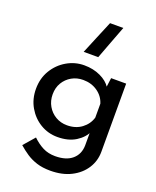

<svg xmlns="http://www.w3.org/2000/svg" viewBox="-166 -812 905 1115"><g transform="rotate(20 286.0 -254.0)"><path d="M230 -507Q252 -560 273.5 -612Q295 -664 317 -716H399Q379 -664 359.5 -612Q340 -560 320 -507ZM283 208Q235 208 199 196.5Q163 185 134.5 166Q106 147 80 124L140 55Q171 85 204.5 102Q238 119 281 119Q349 119 386 87Q423 55 424 1V-108L431 -89Q413 -47 367.5 -18.5Q322 10 255 10Q197 10 149 -19Q101 -48 72 -98Q43 -148 43 -211Q43 -276 73.5 -326.5Q104 -377 154 -406Q204 -435 261 -435Q317 -435 361.5 -414Q406 -393 427 -360L422 -343L432 -418H525V3Q525 60 495 106.5Q465 153 411 180.5Q357 208 283 208ZM145 -214Q145 -174 163.5 -142Q182 -110 213.5 -91.5Q245 -73 284 -73Q337 -73 374 -100.5Q411 -128 424 -171V-257Q411 -300 373 -326.5Q335 -353 284 -353Q245 -353 213.5 -335Q182 -317 163.5 -286Q145 -255 145 -214Z"/></g></svg>

Font: Reem Kufi Fun
Style: Regular
Weight: 400
Designer: Khaled Hosny
Version: Version 1.005